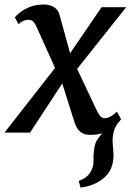

<svg xmlns="http://www.w3.org/2000/svg" viewBox="-38 -587 582 850"><path d="M318.5 243.5 310.5 214.5Q333 205 346.2 194.2Q359.5 183.5 367 166.5Q376.5 148 375.8 123.5Q375 99 379 73.5Q381.5 44.5 397.5 24.5Q413.5 4.5 425 -10.5L489.5 -49Q472.5 -28.5 466.2 -7Q460 14.5 460.5 42Q461 55 462.8 70.8Q464.5 86.5 464.5 101Q464.5 133 453 159.8Q441.5 186.5 414 207Q395.5 221 372.8 230Q350 239 318.5 243.5ZM362.5 10Q342.5 10 329 3.5Q315.5 -3 307 -14.8Q298.5 -26.5 293 -42L223 -264L264.5 -258.5L95 0H-18L236 -325L226 -241L125 -465.5Q119.5 -479 111.2 -489.2Q103 -499.5 89 -499.5Q74.5 -499.5 63 -493.5Q51.5 -487.5 44 -480L27.5 -510Q31.5 -516 47.8 -529.8Q64 -543.5 91.2 -555.2Q118.5 -567 155 -567Q175 -567 189.2 -561.2Q203.5 -555.5 212.8 -545.5Q222 -535.5 225 -523L285.5 -303.5L244.5 -310.5L411.5 -555H520.5L273 -243.5L282.5 -326.5L386.5 -106Q394.5 -89 403.2 -76.2Q412 -63.5 426 -63.5Q436 -63.5 449.2 -70Q462.5 -76.5 479.5 -92.5L498 -59.5Q494.5 -53 478.8 -36.2Q463 -19.5 434.5 -4.8Q406 10 362.5 10Z"/></svg>

Font: Merriweather Medium
Style: Italic
Weight: 500
Italic angle: -7.8°
Version: Version 2.101